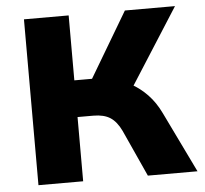

<svg xmlns="http://www.w3.org/2000/svg" viewBox="-51 -759 870 813"><g transform="rotate(-5 384.0 -352.5)"><path d="M80 0V-705H270V-429H357L331 -405L509 -705H722L507 -368L422 -421Q469 -412 507.5 -391Q546 -370 577.5 -337Q609 -304 631 -258L756 0H545L455 -198Q436 -238 409 -255.5Q382 -273 337 -273H270V0Z"/></g></svg>

Font: Nunito Sans 8pt Black
Style: Regular
Weight: 900
Version: Version 3.101;gftools[0.9.27]